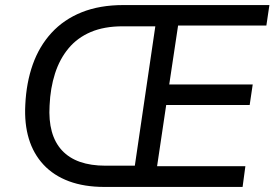

<svg xmlns="http://www.w3.org/2000/svg" viewBox="-20 -739 1085 759"><path d="M393 0Q313 0 252.5 -22.5Q192 -45 152 -88Q112 -131 94 -190.5Q76 -250 80 -325Q84 -412 109.5 -484Q135 -556 183.5 -609Q232 -662 303 -690.5Q374 -719 468 -719H1045L1033 -638H684L649 -405H979L967 -324H637L601 -82H950L939 0ZM397 -84H513L594 -635H465Q392 -635 339 -612.5Q286 -590 251 -548Q216 -506 197.5 -448.5Q179 -391 176 -322Q169 -205 225 -144.5Q281 -84 397 -84Z"/></svg>

Font: Nunitoga
Style: Medium Italic
Weight: 500
Italic angle: -9°
Designer: Vernon Adams
Foundry: Vernon Adams
Version: Version 1.0